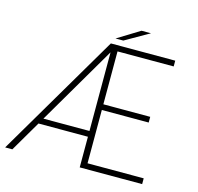

<svg xmlns="http://www.w3.org/2000/svg" viewBox="-120 -981 1144 1108"><g transform="rotate(15 452.5 -427.0)"><path d="M5 0 439 -737.5H823.5V-703H473.5L488 -717.5V-374L475 -387H768V-353H475.5L488 -365.5V-21L475 -34.5H823.5V0H450.5V-697.5L455 -695L48 0ZM145 -183 154 -217.5H469V-183ZM457.5 -772 591 -854H647.5L504 -772Z"/></g></svg>

Font: Epilogue ExtraLight
Style: Regular
Weight: 250
Designer: Tyler Finck
Foundry: Etcetera Type Co
Version: Version 2.112